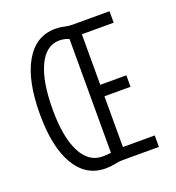

<svg xmlns="http://www.w3.org/2000/svg" viewBox="-130 -807 846 922"><g transform="rotate(-20 293.0 -346.5)"><path d="M253.9 9.8Q154.8 9.8 100.1 -82.3Q45.4 -174.3 45.4 -341.8Q45.4 -514.2 100.1 -608.6Q154.8 -703.1 253.9 -703.1Q279.8 -703.1 298.8 -698.2Q317.9 -693.4 340.3 -693.4H528.8V-634.8H366.2V-376.5H499.5V-317.9H366.2V-58.6H528.8V0H341.8Q324.7 0 303.2 4.9Q281.2 9.8 253.9 9.8ZM258.8 -49.3Q283.7 -49.3 302.7 -52.2V-633.3Q281.2 -644 253.9 -644Q186 -644 148.4 -565.2Q110.8 -486.3 110.8 -341.8Q110.8 -202.1 149.7 -125.7Q188.5 -49.3 258.8 -49.3Z"/></g></svg>

Font: CaskaydiaCove NFP Light
Style: Regular
Weight: 300
Designer: Aaron Bell
Foundry: Saja Typeworks
Version: Version 2111.001; VTT 6.35;Nerd Fonts 3.1.1